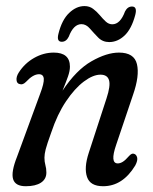

<svg xmlns="http://www.w3.org/2000/svg" viewBox="-20 -620 517 648"><path d="M47.5 -336Q37 -337.5 35.8 -349.5Q34.5 -361.5 43.5 -375.5Q63.5 -406.5 95.2 -424.5Q127 -442.5 161.5 -442.5Q216 -442.5 216 -395Q216 -380.5 209.5 -362Q203 -343.5 191 -314Q237.5 -384 288.8 -413.2Q340 -442.5 381.5 -442.5Q433 -442.5 442.2 -403.5Q451.5 -364.5 429 -300L372 -131Q350.5 -68.5 377.5 -68.5Q385.5 -68.5 394.2 -73.8Q403 -79 416.5 -94.5Q425 -103.5 432 -101Q440 -99 442.8 -88.8Q445.5 -78.5 436.5 -61.5Q394 8.5 328 8.5Q284.5 8.5 273.8 -22.5Q263 -53.5 279.5 -104L339.5 -288Q353.5 -330.5 348 -349.2Q342.5 -368 319 -368Q294 -368 263 -344.8Q232 -321.5 202.8 -278Q173.5 -234.5 153 -173Q138.5 -133 134.2 -116.2Q130 -99.5 130 -88Q130 -74 133.2 -62.8Q136.5 -51.5 136.5 -37.5Q136.5 -15.5 118.2 -3.5Q100 8.5 67 8.5Q31.5 8.5 24.2 -15.5Q17 -39.5 37.5 -91L115.5 -303.5Q129 -339 127.8 -354.2Q126.5 -369.5 111.5 -369.5Q91.5 -369.5 67.5 -343.5Q57 -333 47.5 -336ZM348.5 -478Q326.5 -478 311.5 -493.2Q296.5 -508.5 283.5 -523.5Q270.5 -538.5 255 -538.5Q228 -538.5 212 -496Q203.5 -479 188.5 -479Q170 -479 177.5 -507Q189 -553 213.2 -576.2Q237.5 -599.5 265 -599.5Q282 -599.5 294.2 -590.2Q306.5 -581 316.8 -568.8Q327 -556.5 337 -547.2Q347 -538 359 -538Q386 -538 402 -581.5Q410.5 -598 425.5 -598Q444 -598 436.5 -569.5Q424 -522.5 400.5 -500.2Q377 -478 348.5 -478Z"/></svg>

Font: Fraunces 144pt SuperSoft
Style: Italic
Weight: 400
Italic angle: -16°
Version: Version 1.000;[b76b70a41]